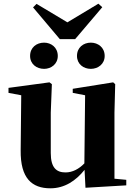

<svg xmlns="http://www.w3.org/2000/svg" viewBox="-20 -1003 731 1040"><path d="M219 -630C257 -630 293 -656 293 -700C293 -746 257 -772 219 -772C178 -772 143 -746 143 -700C143 -656 178 -630 219 -630ZM472 -630C511 -630 547 -656 547 -700C547 -746 511 -772 472 -772C432 -772 397 -746 397 -700C397 -656 432 -630 472 -630ZM178 -982 159 -963 304 -791H387L534 -964L513 -983L345 -882ZM443 14 664 1V-29L600 -35V-393L604 -547L593 -557L374 -522V-500L441 -487L437 -118C408 -88 373 -69 335 -69C286 -69 255 -94 255 -174V-393L261 -547L248 -557L26 -527V-500L95 -487L92 -189C90 -37 153 17 253 17C330 17 391 -24 438 -83Z"/></svg>

Font: Noto Serif CJK SC Black
Style: Regular
Weight: 900
Designer: Ryoko NISHIZUKA 西塚涼子 (kana & ideographs); Frank Grießhammer (Latin, Greek & Cyrillic); Wenlong ZHANG 张文龙 (bopomofo); San
Foundry: Adobe
Version: Version 2.001;hotconv 1.1.0;makeotfexe 2.6.0